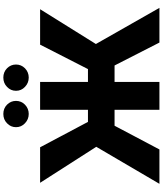

<svg xmlns="http://www.w3.org/2000/svg" viewBox="69 -1060 991 1170"><g transform="rotate(-90 565.0 -475.5)"><path d="M480.5 -727.1H650.4V0H480.5ZM238.8 0H29.3L254.9 -384.8L35.6 -727.1H252L406.7 -435.5H728.5L877.4 -727.1H1093.3L881.3 -387.2L1101.6 0H890.1L750.5 -273.4H383.3ZM398.4 -819.3Q374.5 -841.8 374.5 -874Q374.5 -906.2 398.4 -928.7Q421.4 -951.2 455.1 -951.2Q488.8 -951.2 511.7 -928.7Q534.7 -905.8 534.7 -874Q534.7 -842.3 511.7 -819.3Q487.8 -796.4 455.1 -796.4Q422.4 -796.4 398.4 -819.3ZM620.1 -819.3Q596.2 -841.8 596.2 -874Q596.2 -906.2 620.1 -928.7Q643.1 -951.2 676.8 -951.2Q710.4 -951.2 733.4 -928.7Q756.3 -905.8 756.3 -874Q756.3 -842.3 733.4 -819.3Q709.5 -796.4 676.8 -796.4Q644 -796.4 620.1 -819.3Z"/></g></svg>

Font: My Font
Style: Regular
Weight: 500
Designer: Rasmus Andersson
Foundry: rsms
Version: Version 0.001